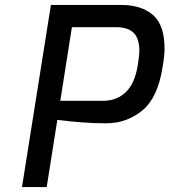

<svg xmlns="http://www.w3.org/2000/svg" viewBox="-20 -757 686 777"><path d="M186 -737H470Q552 -737 599 -696.5Q646 -656 646 -559Q646 -532 638 -486Q619 -362 556 -310Q493 -258 409 -258Q318 -258 212 -272L169 0H69ZM397 -349Q452 -349 489 -384Q526 -419 538 -496Q544 -534 544 -550Q544 -602 520.5 -624.5Q497 -647 450 -647H271L224 -349Z"/></svg>

Font: Exo Medium
Style: Italic
Weight: 500
Italic angle: -9°
Designer: Natanael Gama
Foundry: Natanael Gama
Version: Version 1.500; ttfautohint (v1.6)